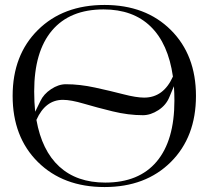

<svg xmlns="http://www.w3.org/2000/svg" viewBox="-20 -747 842 775"><path d="M405 -10Q541 -10 612.5 -95Q684 -180 684 -341Q684 -371 682 -399L664 -356Q651 -323 619.5 -302.5Q588 -282 557 -282Q498 -282 434.5 -297.5Q371 -313 318.5 -328.5Q266 -344 234 -344Q163 -344 127 -263Q149 -139 219.5 -74.5Q290 -10 405 -10ZM402 8Q235 8 133 -93Q31 -194 31 -360Q31 -525 133 -626Q235 -727 402 -727Q568 -727 669.5 -626Q771 -525 771 -360Q771 -194 669.5 -93Q568 8 402 8ZM678 -438Q659 -571 588 -640Q517 -709 398 -709Q262 -709 190 -624Q118 -539 118 -378Q118 -334 122 -296L143 -339Q156 -367 186 -387Q216 -407 246 -407Q302 -407 364 -393.5Q426 -380 478 -366.5Q530 -353 562 -353Q640 -353 678 -438Z"/></svg>

Font: FoglihtenNo06
Style: Regular
Weight: 500
Designer: gluk (gluksza@wp.pl)
Foundry: gluk (gluksza@wp.pl)
Version: Version 0.76